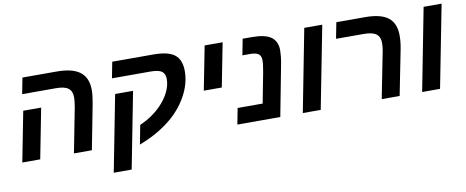

<svg xmlns="http://www.w3.org/2000/svg" viewBox="-67 -905 3377 1391"><g transform="rotate(-10 1621.0 -209.0)"><path d="M609.9 -330.1 545.9 0H414.1L479 -334Q485.8 -376 485.8 -400.9Q485.8 -445.3 458.5 -466.6Q431.2 -487.8 368.2 -487.8H119.1L142.1 -606H393.1Q509.8 -606 565.4 -563.2Q621.1 -520.5 621.1 -430.2Q621.1 -389.2 609.9 -330.1ZM237.8 -368.2 166 0H34.2L106 -368.2Z M1256.3 -261.7Q1204.1 -168.9 1112.1 -98.1Q1020 -27.3 896 20L922.9 -120.1Q969.2 -140.1 1009 -167.2Q1048.8 -194.3 1079.6 -226.1Q1122.1 -269.5 1146 -318.1Q1169.9 -366.7 1169.9 -413.1Q1169.9 -453.1 1146.2 -470.5Q1122.6 -487.8 1063 -487.8H779.8L802.7 -606H1105Q1213.4 -606 1261 -569.1Q1308.6 -532.2 1308.6 -448.2Q1308.6 -354.5 1256.3 -261.7ZM914.6 -372.1 805.7 188H673.8L782.7 -372.1Z M1614.7 -606 1551.8 -284.2H1419.4L1482.4 -606Z M2003.4 -372.1 1932.1 0H1616.2L1639.2 -118.2H1823.2L1866.2 -341.8Q1876.5 -394 1876.5 -428.2Q1876.5 -460 1857.4 -473.9Q1838.4 -487.8 1797.4 -487.8H1739.3L1762.2 -606H1831.5Q1927.7 -606 1972.2 -573.7Q2015.1 -541.5 2015.1 -477.1Q2015.1 -460.9 2012.7 -434.3Q2010.3 -407.7 2003.4 -372.1Z M2347.7 -606 2229.5 0H2097.7L2215.3 -606Z M2875.5 -330.1 2810.1 0H2678.2L2744.1 -334Q2751.5 -366.2 2751.5 -400.9Q2751.5 -445.3 2723.6 -466.6Q2695.8 -487.8 2631.3 -487.8H2428.2L2451.2 -606H2662.1Q2777.8 -606 2832 -564Q2886.2 -522 2886.2 -430.2Q2886.2 -384.3 2875.5 -330.1Z M3225.6 -606 3107.4 0H2975.6L3093.3 -606Z"/></g></svg>

Font: Arimo
Style: Italic
Weight: 400
Italic angle: -12°
Designer: Steve Matteson
Foundry: Monotype Imaging Inc.
Version: Version 1.33